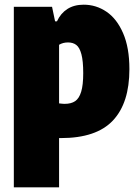

<svg xmlns="http://www.w3.org/2000/svg" viewBox="-20 -579 592 819"><path d="M39 -550H202L215 -488H223Q238.5 -522 267.2 -540.5Q296 -559 337 -559Q390 -559 434.2 -529Q478.5 -499 505.2 -437.2Q532 -375.5 532 -284Q532 -139.5 461.5 -64.8Q391 10 240 10H232V220H39ZM335 -267Q335 -319 327.2 -347.8Q319.5 -376.5 305.5 -387.2Q291.5 -398 270 -398Q248.5 -398 232 -388V-138Q248 -136 256 -136Q283.5 -136 300.5 -147.5Q317.5 -159 326.2 -187.5Q335 -216 335 -267Z"/></svg>

Font: Encode Sans Condensed Black
Style: Regular
Weight: 900
Width: 3
Designer: Multiple Designers
Foundry: Impallari Type
Version: Version 2.000